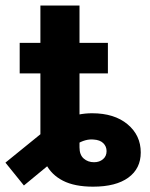

<svg xmlns="http://www.w3.org/2000/svg" viewBox="-64 -681 553 710"><path d="M280.3 9.3Q211.9 9.3 168.9 -12.7Q126 -34.7 105.7 -74.7Q85.4 -114.7 85.4 -168.5V-299.8H230V-135.7Q230 -108.4 245.6 -94.7Q261.2 -81.1 283.7 -81.1Q303.7 -81.1 316.9 -92.3Q330.1 -103.5 330.1 -122.1Q330.1 -139.6 317.9 -151.6Q305.7 -163.6 282.2 -165Q267.1 -166.5 251.2 -162.1Q235.4 -157.7 216.1 -146.5Q196.8 -135.3 169.9 -115.2L24.4 4.9L-43.9 -79.6L95.7 -192.9Q131.8 -222.7 178.7 -242.4Q225.6 -262.2 276.4 -262.2Q358.9 -262.2 407.7 -221.4Q456.5 -180.7 456.5 -117.2Q456.5 -57.6 410.6 -24.2Q364.7 9.3 280.3 9.3ZM85.4 -194.8V-660.6H230V-194.8ZM8.8 -409.7V-522.5H335V-409.7Z"/></svg>

Font: Inter 28pt
Style: Bold
Weight: 700
Designer: Rasmus Andersson
Foundry: rsms
Version: Version 4.001;git-66647c0bb